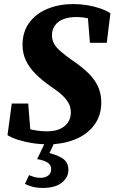

<svg xmlns="http://www.w3.org/2000/svg" viewBox="-20 -694 564 946"><path d="M17 -28 38 -184H119L132 -22L72 -77Q101 -63 138 -55Q175 -47 211 -47Q249 -47 275 -58.5Q301 -70 315 -91Q329 -112 329 -140Q329 -161 321 -179.5Q313 -198 293 -218.5Q273 -239 236 -264Q188 -297 156 -329Q124 -361 107.5 -396Q91 -431 91 -473Q91 -537 124 -582Q157 -627 214 -650.5Q271 -674 341 -674Q376 -674 409.5 -668.5Q443 -663 472.5 -653Q502 -643 524 -629L506 -483H423L411 -633L470 -578Q445 -595 417.5 -602.5Q390 -610 355 -610Q318 -610 291 -599Q264 -588 250 -567.5Q236 -547 236 -521Q236 -499 245.5 -480.5Q255 -462 276.5 -443Q298 -424 333 -399Q381 -367 413.5 -335.5Q446 -304 462.5 -268.5Q479 -233 479 -189Q479 -124 444 -77.5Q409 -31 349.5 -7Q290 17 215 17Q176 17 138.5 11Q101 5 69.5 -5Q38 -15 17 -28ZM163 90 206 0H252L215 79L199 54Q255 66 286 85Q317 104 317 143Q317 180 284.5 206Q252 232 191 232Q161 232 138 225.5Q115 219 103 212L123 169Q135 174 148.5 178Q162 182 179 182Q203 182 217.5 171Q232 160 232 139Q232 118 213.5 106.5Q195 95 163 90Z"/></svg>

Font: Source Serif 4
Style: Bold Italic
Weight: 700
Italic angle: -12°
Designer: Frank Grießhammer
Foundry: Adobe Systems Incorporated
Version: Version 4.004;hotconv 1.0.116;makeotfexe 2.5.65601